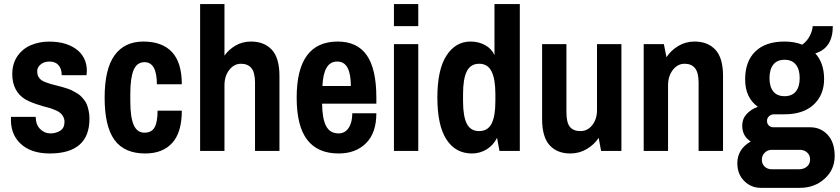

<svg xmlns="http://www.w3.org/2000/svg" viewBox="-20 -738 4107 939"><path d="M417.5 -157.3Q417.5 12.6 222.4 12.6Q129.9 12.2 79.3 -36.5Q28.7 -85.1 33.9 -166.4H154.6Q155.1 -127.7 176.6 -106.6Q198.1 -85.6 226.3 -85.6Q254.6 -85.6 275 -99Q295.4 -112.5 295.4 -141.6Q295.4 -155.5 289.7 -166.4Q284.1 -177.2 276.3 -184.4Q268.5 -191.6 253.9 -198.1Q239.4 -204.6 227.6 -208.5L192 -218.1Q130.8 -235.9 103.8 -252Q40.4 -291.1 40 -375.3Q40 -427 65.4 -463.7Q90.8 -500.4 132.3 -517.6Q173.8 -534.8 220.5 -534.5Q267.2 -534.3 301.5 -523.2Q335.8 -512.2 360.3 -491.7Q384.9 -471.3 396.6 -440.1Q408.3 -408.8 403.1 -370.1H281.9Q281.5 -402.3 265.9 -419.6Q250.2 -437 222.8 -437Q195.5 -437 178.8 -422.9Q162 -408.8 162 -391Q162 -373.2 167.5 -363.6Q172.9 -354 179.8 -348.2Q186.8 -342.3 201.3 -336.4Q215.9 -330.6 226.1 -327.8Q236.3 -324.9 254.3 -320.4Q272.4 -315.8 281.1 -313.4Q289.7 -311 305.6 -306Q321.5 -301 330.4 -296.5Q339.3 -291.9 352.7 -284.3Q366.2 -276.7 374.2 -268.9Q382.3 -261.1 391.6 -249.3Q401 -237.6 405.7 -224.6Q410.5 -211.6 414 -194.2Q417.5 -176.8 417.5 -157.3Z M869.2 -325.8H747.2Q747.2 -434 686.8 -434Q649.9 -434 633.6 -395.7Q617.3 -357.5 617.3 -279.3V-242.8Q617.3 -164.2 634 -126.6Q650.7 -89.1 686.4 -89.1Q722 -89.1 736.3 -115.6Q750.7 -142.1 750.7 -196.8H869.2Q869.2 -90.4 822.3 -38.9Q775.4 12.6 690.3 12.6Q588.2 12.6 540 -53.6Q491.7 -119.9 491.7 -260.2Q491.7 -400.5 540.4 -467.6Q589.1 -534.8 681.1 -534.8Q773.2 -534.8 821.2 -483.3Q869.2 -431.8 869.2 -325.8Z M1207.6 -534.8Q1271.9 -534.8 1309.3 -494.8Q1346.7 -454.8 1346.7 -366.6V0H1227.2V-333.6Q1227.2 -382.7 1209.8 -404.4Q1192.4 -426.2 1158.6 -426.2Q1124.7 -426.2 1101.2 -396Q1077.8 -365.8 1077.8 -321V0H958.7V-718.1H1077.8V-466.1Q1098.2 -495.2 1131.6 -515Q1165.1 -534.8 1207.6 -534.8Z M1631.6 -534.8Q1726.8 -534.8 1773.7 -467.9Q1820.6 -401 1820.6 -260.6V-231.1H1555.2Q1556 -158.1 1574.7 -121.9Q1593.4 -85.6 1636.4 -85.6Q1666.8 -85.6 1684.8 -112.1Q1702.9 -138.6 1702.9 -184.2H1820.6Q1820.6 -87.7 1770 -37.6Q1719.4 12.6 1636.4 12.6Q1533.9 12.6 1482.4 -54.3Q1430.9 -121.2 1430.9 -260.6Q1430.9 -534.8 1631.6 -534.8ZM1556.9 -317.5H1695.9Q1695.9 -375.3 1679.8 -406.2Q1663.8 -437 1629.2 -437Q1594.7 -437 1577.1 -406.8Q1559.5 -376.6 1556.9 -317.5Z M1906.6 -718.1H2025.6V-610.3H1906.6ZM1906.6 -522.2H2025.6V0H1906.6Z M2288 12.6Q2208.1 12.6 2163.6 -55.6Q2119 -123.8 2119 -260.9Q2119 -397.9 2163.6 -466.3Q2208.1 -534.8 2281.1 -534.8Q2321 -534.8 2352.7 -517.2Q2384.4 -499.6 2398.3 -468.7V-718.1H2522.2V0H2422.7L2410.9 -63.9Q2392.3 -26.9 2359.5 -7.2Q2326.7 12.6 2288 12.6ZM2244.6 -279.3V-242.8Q2244.6 -169.9 2262.8 -133.4Q2281.1 -96.9 2323.2 -96.9Q2365.3 -96.9 2384 -133.1Q2402.7 -169.4 2402.7 -242.8V-278.5Q2402.7 -351.4 2384 -388.8Q2365.3 -426.2 2323.4 -426.2Q2281.5 -426.2 2263 -389.2Q2244.6 -352.3 2244.6 -279.3Z M2768.9 12.6Q2704.6 12.6 2667.9 -27.8Q2631.2 -68.2 2631.2 -156.4V-522.2H2750.2V-188.5Q2750.2 -139 2766.9 -117.9Q2783.7 -96.9 2818.6 -96.9Q2853.6 -96.9 2876.6 -126.2Q2899.7 -155.5 2899.7 -199.4V-522.2H3019.1V0H2919.6L2907.9 -63.9Q2886.2 -30.8 2849.7 -9.1Q2813.2 12.6 2768.9 12.6Z M3377.1 -534.8Q3441.4 -534.8 3478.7 -494.8Q3516.1 -454.8 3516.1 -366.6V0H3396.6V-333.6Q3396.6 -382.7 3379.2 -404.4Q3361.9 -426.2 3328 -426.2Q3294.1 -426.2 3270.6 -396Q3247.2 -365.8 3247.2 -321V0H3128.1V-522.2H3226.8L3239.4 -458.3Q3261.1 -491.3 3296.9 -513Q3332.8 -534.8 3377.1 -534.8Z M4053 -610.3Q4053 -503 3967.4 -477Q4010.4 -429.2 4010.4 -351.7Q4010.4 -274.1 3959.6 -226.5Q3908.8 -179 3816.2 -179H3766.7Q3751.1 -179 3741.1 -169.6Q3731.1 -160.3 3731.1 -146.8Q3731.1 -133.4 3739.8 -124.5Q3748.5 -115.6 3761.9 -115.6H3941.8Q3993.5 -115.6 4027.8 -78.6Q4062.1 -41.7 4062.1 25Q4062.1 91.7 4012.8 136.2Q3963.5 180.7 3891.8 180.7H3701.6Q3652.9 180.7 3619.5 147Q3586 113.4 3586 60.4Q3586 -8.7 3651.6 -46Q3609.9 -72.1 3609.9 -123.8Q3609.9 -156.4 3631.4 -180.1Q3652.9 -203.7 3686.4 -215.5Q3624.2 -260.6 3624.2 -349.5Q3624.2 -438.3 3674.2 -486.5Q3724.2 -534.8 3816.2 -534.8Q3865.8 -534.8 3903.6 -519.5Q3929.6 -539.1 3942 -565.6Q3954.4 -592.1 3954.4 -610.3ZM3891 -356.2Q3891 -398.8 3872.1 -422.2Q3853.2 -445.7 3816.9 -445.7Q3780.6 -445.7 3761.9 -422Q3743.3 -398.3 3743.3 -356Q3743.3 -313.6 3761.9 -290.6Q3780.6 -267.6 3816.9 -267.6Q3853.2 -267.6 3872.1 -290.6Q3891 -313.6 3891 -356.2ZM3754.1 -5.2Q3734.1 -5.2 3720 8.7Q3705.9 22.6 3705.9 43.2Q3705.9 63.9 3719.8 76.9Q3733.7 89.9 3754.1 89.9H3887.5Q3910.5 89.9 3926.2 76.9Q3941.8 63.9 3941.8 42.1Q3941.8 20.4 3927.2 7.6Q3912.7 -5.2 3891.8 -5.2Z"/></svg>

Font: Puralecka Narrow
Style: Bold
Weight: 700
Designer: Hector Gatti, Marcela Romero, Pablo Cosgaya and Nicolas Silva
Version: Version 1.004;PS 001.004;hotconv 1.0.70;makeotf.lib2.5.58329